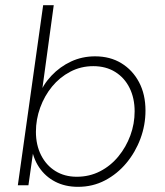

<svg xmlns="http://www.w3.org/2000/svg" viewBox="-20 -717 640 743"><path d="M282 6Q232 6 193.5 -14Q155 -34 131 -70Q107 -106 101 -154L113 -162L90 0H49L147 -697H188L138 -331L128 -343Q146 -389 179 -424Q212 -459 255 -479Q298 -499 348 -499Q406 -499 449.5 -472.5Q493 -446 518 -399Q543 -352 543 -289Q543 -233 523.5 -180.5Q504 -128 469 -86Q434 -44 386.5 -19Q339 6 282 6ZM277 -33Q326 -33 367 -54Q408 -75 438 -111.5Q468 -148 484.5 -193Q501 -238 501 -286Q501 -337 481.5 -376.5Q462 -416 426 -438.5Q390 -461 341 -461Q293 -461 252 -439.5Q211 -418 181.5 -382Q152 -346 135.5 -300.5Q119 -255 119 -207Q119 -156 139 -116.5Q159 -77 194.5 -55Q230 -33 277 -33Z"/></svg>

Font: Hanken Grotesk ExtraLight
Style: Italic
Weight: 250
Italic angle: -8°
Designer: Alfredo Marco Pradil
Foundry: Hanken Design Co.
Version: Version 3.013